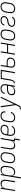

<svg xmlns="http://www.w3.org/2000/svg" viewBox="3108 -3676 783 7040"><g transform="rotate(-90 3500.0 -156.5)"><path d="M13 0 99 -520H139L124 -427Q136 -450 154 -469.5Q172 -489 194.5 -502.5Q217 -516 242 -522Q267 -528 292 -528Q318 -528 343 -521Q368 -514 386 -497Q404 -480 414 -457Q424 -434 428 -409Q432 -384 430.5 -357.5Q429 -331 425 -305L375 0H334L386 -311Q389 -332 390 -354Q391 -376 387.5 -396.5Q384 -417 375 -435.5Q366 -454 351 -467Q336 -480 315.5 -485.5Q295 -491 273 -491Q253 -491 233 -486.5Q213 -482 194 -471.5Q175 -461 160 -445.5Q145 -430 134.5 -411.5Q124 -393 118 -373Q112 -353 108 -333L53 0Z M477 215 599 -520H639L624 -426Q636 -449 655 -469Q674 -489 697 -503Q720 -517 745.5 -522.5Q771 -528 796 -528Q822 -528 847.5 -521Q873 -514 891.5 -497.5Q910 -481 920.5 -458.5Q931 -436 935.5 -410.5Q940 -385 938.5 -358Q937 -331 933 -305L913 -185Q909 -160 901.5 -136Q894 -112 881 -89.5Q868 -67 849 -47.5Q830 -28 807.5 -15.5Q785 -3 760 2.5Q735 8 710 8Q684 8 658.5 1Q633 -6 615 -22.5Q597 -39 586.5 -62Q576 -85 572 -110L518 215ZM703 -29Q723 -29 744.5 -33.5Q766 -38 785 -48.5Q804 -59 820 -75Q836 -91 847 -110Q858 -129 864 -149.5Q870 -170 874 -191L894 -311Q897 -333 898 -354.5Q899 -376 895 -397Q891 -418 881.5 -436.5Q872 -455 856.5 -468Q841 -481 820 -486Q799 -491 777 -491Q757 -491 736.5 -487Q716 -483 697 -472.5Q678 -462 662 -446.5Q646 -431 635 -412.5Q624 -394 618 -373.5Q612 -353 608 -333L589 -213Q585 -191 584 -169Q583 -147 586.5 -126Q590 -105 599 -86Q608 -67 623.5 -53.5Q639 -40 660 -34.5Q681 -29 703 -29Z M1200 8Q1171 8 1144.5 2Q1118 -4 1096.5 -19Q1075 -34 1061 -56.5Q1047 -79 1040.5 -105Q1034 -131 1035 -159Q1036 -187 1041 -215L1060 -335Q1065 -361 1073 -385.5Q1081 -410 1095 -433Q1109 -456 1129.5 -475Q1150 -494 1173.5 -506Q1197 -518 1223 -523Q1249 -528 1274 -528Q1302 -528 1329 -522Q1356 -516 1377.5 -501Q1399 -486 1413 -463.5Q1427 -441 1433 -415Q1439 -389 1438.5 -361Q1438 -333 1433 -305L1413 -185Q1409 -159 1401 -134.5Q1393 -110 1378.5 -87Q1364 -64 1344 -45Q1324 -26 1300 -14Q1276 -2 1250.5 3Q1225 8 1200 8ZM1200 -29Q1221 -29 1242 -33Q1263 -37 1282.5 -47.5Q1302 -58 1318.5 -74.5Q1335 -91 1346 -110Q1357 -129 1363.5 -149.5Q1370 -170 1374 -191L1394 -311Q1397 -333 1398 -355Q1399 -377 1394.5 -398Q1390 -419 1380 -437.5Q1370 -456 1354 -468.5Q1338 -481 1317 -486Q1296 -491 1273 -491Q1253 -491 1231.5 -487Q1210 -483 1190.5 -472.5Q1171 -462 1155 -445.5Q1139 -429 1127.5 -410Q1116 -391 1109.5 -370.5Q1103 -350 1100 -329L1080 -209Q1076 -187 1075.5 -165Q1075 -143 1079 -122Q1083 -101 1093 -82.5Q1103 -64 1119.5 -51.5Q1136 -39 1157 -34Q1178 -29 1200 -29Z M1870 175 1899 0H1834L1850 -93Q1837 -70 1819 -50.5Q1801 -31 1778.5 -17.5Q1756 -4 1731 2Q1706 8 1682 8Q1655 8 1630.5 1Q1606 -6 1588 -23Q1570 -40 1559.5 -63Q1549 -86 1545 -111Q1541 -136 1542.5 -162.5Q1544 -189 1549 -215L1599 -520H1639L1588 -209Q1584 -188 1583 -166Q1582 -144 1585.5 -123.5Q1589 -103 1598 -84.5Q1607 -66 1622.5 -53Q1638 -40 1658 -34.5Q1678 -29 1700 -29Q1720 -29 1740.5 -33.5Q1761 -38 1779.5 -48.5Q1798 -59 1813.5 -74.5Q1829 -90 1839.5 -108.5Q1850 -127 1856 -147Q1862 -167 1865 -187L1920 -520H1961L1881 -37H1946L1911 175Z M2213 8Q2184 8 2156 2.5Q2128 -3 2105 -17.5Q2082 -32 2066 -54Q2050 -76 2042.5 -102.5Q2035 -129 2035.5 -157.5Q2036 -186 2041 -215L2060 -335Q2065 -361 2073 -386Q2081 -411 2095.5 -434Q2110 -457 2130.5 -476Q2151 -495 2175.5 -507Q2200 -519 2225.5 -523.5Q2251 -528 2277 -528Q2301 -528 2324 -524.5Q2347 -521 2367.5 -511.5Q2388 -502 2404.5 -487Q2421 -472 2430.5 -452Q2440 -432 2443.5 -409Q2447 -386 2443 -363Q2439 -334 2421 -308Q2403 -282 2377.5 -265Q2352 -248 2322.5 -242Q2293 -236 2265 -236Q2242 -236 2219.5 -237.5Q2197 -239 2174.5 -240Q2152 -241 2130 -243Q2108 -245 2087 -251L2080 -209Q2076 -186 2075.5 -163Q2075 -140 2080.5 -119Q2086 -98 2098 -80Q2110 -62 2128 -50Q2146 -38 2168 -33.5Q2190 -29 2213 -29Q2237 -29 2261.5 -34Q2286 -39 2308 -52Q2330 -65 2348 -84Q2366 -103 2378 -125L2411 -108Q2396 -82 2374.5 -59Q2353 -36 2326.5 -20.5Q2300 -5 2271 1.5Q2242 8 2213 8ZM2270 -270Q2292 -270 2314 -275.5Q2336 -281 2355 -294Q2374 -307 2387 -327Q2400 -347 2404 -368Q2407 -386 2404 -403.5Q2401 -421 2393.5 -435.5Q2386 -450 2373.5 -461.5Q2361 -473 2345.5 -479.5Q2330 -486 2312.5 -488.5Q2295 -491 2277 -491Q2256 -491 2234.5 -487.5Q2213 -484 2193 -473.5Q2173 -463 2156.5 -447Q2140 -431 2128.5 -411.5Q2117 -392 2110 -371Q2103 -350 2100 -329L2093 -288Q2114 -282 2136 -279.5Q2158 -277 2180.5 -276Q2203 -275 2225.5 -272.5Q2248 -270 2270 -270Z M2708 8Q2679 8 2651.5 2Q2624 -4 2601.5 -18.5Q2579 -33 2564 -55Q2549 -77 2542 -103.5Q2535 -130 2535.5 -158.5Q2536 -187 2541 -215L2560 -335Q2565 -360 2572.5 -385Q2580 -410 2594 -433Q2608 -456 2628 -475Q2648 -494 2672 -506Q2696 -518 2721.5 -523Q2747 -528 2772 -528Q2796 -528 2819.5 -524.5Q2843 -521 2863.5 -511Q2884 -501 2900.5 -485Q2917 -469 2926 -448.5Q2935 -428 2937 -404Q2939 -380 2935 -356Q2935 -355 2935 -353.5Q2935 -352 2935 -351H2895Q2895 -352 2895 -353Q2895 -354 2895 -355Q2900 -383 2894 -410Q2888 -437 2870.5 -456.5Q2853 -476 2826.5 -483.5Q2800 -491 2772 -491Q2751 -491 2730 -487Q2709 -483 2689.5 -472Q2670 -461 2654 -445Q2638 -429 2627 -410Q2616 -391 2609.5 -370.5Q2603 -350 2600 -329L2580 -209Q2576 -187 2575.5 -164Q2575 -141 2580 -120Q2585 -99 2596 -81Q2607 -63 2624.5 -51Q2642 -39 2663.5 -34Q2685 -29 2708 -29Q2735 -29 2763 -36.5Q2791 -44 2814.5 -62Q2838 -80 2855 -104.5Q2872 -129 2881 -156L2917 -143Q2905 -111 2884.5 -82Q2864 -53 2835.5 -32Q2807 -11 2773.5 -1.5Q2740 8 2708 8Z M3004 215V178H3051Q3063 178 3074.5 175Q3086 172 3095.5 164Q3105 156 3111 145Q3117 134 3122 123V122H3123Q3123 122 3123 121.5Q3123 121 3123 121L3166 31Q3146 -106 3125.5 -244Q3105 -382 3085 -520H3127L3197 -30L3432 -520H3474L3159 137Q3151 153 3141.5 169Q3132 185 3117.5 196.5Q3103 208 3085.5 211.5Q3068 215 3051 215Z M3660 8Q3639 8 3618.5 4.5Q3598 1 3581 -9Q3564 -19 3552 -34.5Q3540 -50 3534 -69Q3528 -88 3527 -108.5Q3526 -129 3530 -150Q3534 -174 3544.5 -197Q3555 -220 3574.5 -237Q3594 -254 3617.5 -264.5Q3641 -275 3664.5 -281Q3688 -287 3712 -289Q3736 -291 3760 -291H3882L3890 -339Q3894 -359 3894 -378.5Q3894 -398 3889 -416Q3884 -434 3873 -449Q3862 -464 3846 -474Q3830 -484 3811 -487.5Q3792 -491 3772 -491Q3747 -491 3721 -485.5Q3695 -480 3672 -465Q3649 -450 3633.5 -427Q3618 -404 3613 -379H3574Q3580 -411 3598.5 -441Q3617 -471 3645.5 -491.5Q3674 -512 3707 -520Q3740 -528 3772 -528Q3798 -528 3823 -523.5Q3848 -519 3869 -506.5Q3890 -494 3904.5 -475Q3919 -456 3926.5 -433Q3934 -410 3934 -384.5Q3934 -359 3930 -333L3875 0H3834L3851 -103Q3837 -77 3816 -55Q3795 -33 3769.5 -18.5Q3744 -4 3715.5 2Q3687 8 3660 8ZM3678 -29Q3700 -29 3722.5 -33Q3745 -37 3766 -47.5Q3787 -58 3805 -74.5Q3823 -91 3836 -110.5Q3849 -130 3856 -152Q3863 -174 3867 -196L3876 -255H3760Q3741 -255 3722 -253.5Q3703 -252 3683.5 -247.5Q3664 -243 3645 -236Q3626 -229 3609.5 -216.5Q3593 -204 3583 -186Q3573 -168 3570 -149Q3566 -124 3570.5 -100Q3575 -76 3590.5 -59Q3606 -42 3629.5 -35.5Q3653 -29 3678 -29Z M3961 0 3967 -37Q3979 -37 3991 -41Q4003 -45 4012.5 -53Q4022 -61 4030 -71.5Q4038 -82 4044 -93Q4050 -104 4054 -115.5Q4058 -127 4061.5 -138.5Q4065 -150 4067 -162Q4069 -174 4071 -186Q4074 -205 4077 -223.5Q4080 -242 4083 -261L4126 -520H4461L4375 0H4334L4414 -483H4160L4123 -255Q4121 -248 4120 -241Q4119 -234 4118 -227Q4115 -209 4112 -190.5Q4109 -172 4105 -154Q4101 -136 4095 -118Q4089 -100 4080.5 -82.5Q4072 -65 4060 -49Q4048 -33 4032.5 -21.5Q4017 -10 3998 -5Q3979 0 3961 0Z M4701 8Q4676 8 4652.5 4.5Q4629 1 4608 -9Q4587 -19 4571 -35.5Q4555 -52 4546.5 -73.5Q4538 -95 4537.5 -119Q4537 -143 4541 -168L4599 -520H4639L4604 -304H4737Q4762 -304 4785.5 -301Q4809 -298 4830 -289Q4851 -280 4868.5 -265.5Q4886 -251 4896 -230.5Q4906 -210 4907.5 -186.5Q4909 -163 4905 -138Q4902 -116 4893 -94.5Q4884 -73 4868 -55.5Q4852 -38 4831.5 -25Q4811 -12 4789.5 -5Q4768 2 4745.5 5Q4723 8 4701 8ZM4701 -29Q4719 -29 4737 -31Q4755 -33 4772.5 -38.5Q4790 -44 4806.5 -54Q4823 -64 4835.5 -78Q4848 -92 4855.5 -109Q4863 -126 4866 -144Q4869 -162 4867.5 -180Q4866 -198 4858 -213Q4850 -228 4837 -239Q4824 -250 4807.5 -256.5Q4791 -263 4773.5 -265.5Q4756 -268 4737 -268H4598L4580 -162Q4577 -143 4577.5 -124.5Q4578 -106 4584.5 -90Q4591 -74 4603 -61.5Q4615 -49 4631 -41.5Q4647 -34 4665 -31.5Q4683 -29 4701 -29Z M5013 0 5099 -520H5139L5101 -289H5382L5420 -520H5461L5375 0H5334L5376 -252H5095L5053 0Z M5700 8Q5671 8 5644.5 2Q5618 -4 5596.5 -19Q5575 -34 5561 -56.5Q5547 -79 5540.5 -105Q5534 -131 5535 -159Q5536 -187 5541 -215L5560 -335Q5565 -361 5573 -385.5Q5581 -410 5595 -433Q5609 -456 5629.5 -475Q5650 -494 5673.5 -506Q5697 -518 5723 -523Q5749 -528 5774 -528Q5802 -528 5829 -522Q5856 -516 5877.5 -501Q5899 -486 5913 -463.5Q5927 -441 5933 -415Q5939 -389 5938.5 -361Q5938 -333 5933 -305L5913 -185Q5909 -159 5901 -134.5Q5893 -110 5878.5 -87Q5864 -64 5844 -45Q5824 -26 5800 -14Q5776 -2 5750.5 3Q5725 8 5700 8ZM5700 -29Q5721 -29 5742 -33Q5763 -37 5782.5 -47.5Q5802 -58 5818.5 -74.5Q5835 -91 5846 -110Q5857 -129 5863.5 -149.5Q5870 -170 5874 -191L5894 -311Q5897 -333 5898 -355Q5899 -377 5894.5 -398Q5890 -419 5880 -437.5Q5870 -456 5854 -468.5Q5838 -481 5817 -486Q5796 -491 5773 -491Q5753 -491 5731.5 -487Q5710 -483 5690.5 -472.5Q5671 -462 5655 -445.5Q5639 -429 5627.5 -410Q5616 -391 5609.5 -370.5Q5603 -350 5600 -329L5580 -209Q5576 -187 5575.5 -165Q5575 -143 5579 -122Q5583 -101 5593 -82.5Q5603 -64 5619.5 -51.5Q5636 -39 5657 -34Q5678 -29 5700 -29Z M6211 8Q6188 8 6165.5 5.5Q6143 3 6122 -4Q6101 -11 6083 -23Q6065 -35 6053 -53Q6041 -71 6036.5 -93Q6032 -115 6035 -138Q6039 -160 6050.5 -181.5Q6062 -203 6079.5 -219.5Q6097 -236 6118 -247.5Q6139 -259 6161.5 -266Q6184 -273 6206.5 -276.5Q6229 -280 6251 -283.5Q6273 -287 6296 -293Q6319 -299 6339 -312Q6359 -325 6373 -345.5Q6387 -366 6391 -388Q6395 -412 6386.5 -433.5Q6378 -455 6360.5 -468.5Q6343 -482 6320 -486.5Q6297 -491 6273 -491Q6250 -491 6226 -487Q6202 -483 6180.5 -470.5Q6159 -458 6143.5 -437Q6128 -416 6124 -392Q6124 -392 6124 -392Q6124 -392 6124 -391H6084Q6084 -392 6084 -392Q6084 -392 6084 -393Q6087 -413 6096.5 -432.5Q6106 -452 6120.5 -468.5Q6135 -485 6153.5 -497Q6172 -509 6192 -516Q6212 -523 6232.5 -525.5Q6253 -528 6273 -528Q6295 -528 6316 -525Q6337 -522 6356.5 -514.5Q6376 -507 6392 -494.5Q6408 -482 6417.5 -464Q6427 -446 6430.5 -425Q6434 -404 6430 -382Q6427 -360 6415.5 -339Q6404 -318 6386.5 -301Q6369 -284 6348 -272.5Q6327 -261 6305 -254Q6283 -247 6260.5 -243.5Q6238 -240 6215.5 -236.5Q6193 -233 6170.5 -227Q6148 -221 6128 -208Q6108 -195 6093.5 -175Q6079 -155 6075 -133Q6072 -116 6076 -99.5Q6080 -83 6090 -70.5Q6100 -58 6114 -49.5Q6128 -41 6144 -36.5Q6160 -32 6177 -30.5Q6194 -29 6211 -29Q6235 -29 6258.5 -32.5Q6282 -36 6304.5 -46Q6327 -56 6346 -73.5Q6365 -91 6375 -113L6409 -98Q6397 -71 6374.5 -49Q6352 -27 6325 -14Q6298 -1 6269 3.5Q6240 8 6211 8Z M6700 8Q6671 8 6644.5 2Q6618 -4 6596.5 -19Q6575 -34 6561 -56.5Q6547 -79 6540.5 -105Q6534 -131 6535 -159Q6536 -187 6541 -215L6560 -335Q6565 -361 6573 -385.5Q6581 -410 6595 -433Q6609 -456 6629.5 -475Q6650 -494 6673.5 -506Q6697 -518 6723 -523Q6749 -528 6774 -528Q6802 -528 6829 -522Q6856 -516 6877.5 -501Q6899 -486 6913 -463.5Q6927 -441 6933 -415Q6939 -389 6938.5 -361Q6938 -333 6933 -305L6913 -185Q6909 -159 6901 -134.5Q6893 -110 6878.5 -87Q6864 -64 6844 -45Q6824 -26 6800 -14Q6776 -2 6750.5 3Q6725 8 6700 8ZM6700 -29Q6721 -29 6742 -33Q6763 -37 6782.5 -47.5Q6802 -58 6818.5 -74.5Q6835 -91 6846 -110Q6857 -129 6863.5 -149.5Q6870 -170 6874 -191L6894 -311Q6897 -333 6898 -355Q6899 -377 6894.5 -398Q6890 -419 6880 -437.5Q6870 -456 6854 -468.5Q6838 -481 6817 -486Q6796 -491 6773 -491Q6753 -491 6731.5 -487Q6710 -483 6690.5 -472.5Q6671 -462 6655 -445.5Q6639 -429 6627.5 -410Q6616 -391 6609.5 -370.5Q6603 -350 6600 -329L6580 -209Q6576 -187 6575.5 -165Q6575 -143 6579 -122Q6583 -101 6593 -82.5Q6603 -64 6619.5 -51.5Q6636 -39 6657 -34Q6678 -29 6700 -29Z"/></g></svg>

Font: Iosevka SS04 Extralight
Style: Italic
Weight: 200
Italic angle: -9°
Monospace: yes
Designer: Belleve Invis
Foundry: Belleve Invis
Version: Version 19.0.0; ttfautohint (v1.8.4)